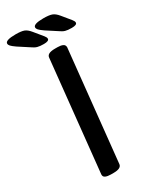

<svg xmlns="http://www.w3.org/2000/svg" viewBox="-239 -926 801 987"><g transform="rotate(-30 161.0 -432.5)"><path d="M144 -751Q120 -751 106 -755Q92 -759 74 -772L14 -811Q-6 -825 -12.5 -832.5Q-19 -840 -19 -847Q-19 -867 42 -867Q75 -867 91.5 -861Q108 -855 125 -834L166 -784Q175 -773 175 -765Q175 -751 144 -751ZM310 -751Q285 -751 271.5 -755Q258 -759 240 -772L180 -811Q160 -825 153.5 -832.5Q147 -840 147 -847Q147 -867 207 -867Q240 -867 257 -861Q274 -855 291 -834L332 -784Q341 -773 341 -765Q341 -751 310 -751ZM107 2Q87 2 75 -3.5Q63 -9 64 -23L132 -677Q134 -702 180 -702H196Q215 -702 227 -696.5Q239 -691 239 -677L171 -23Q169 2 123 2Z"/></g></svg>

Font: Asap Medium
Style: Italic
Weight: 500
Italic angle: -6°
Designer: Pablo Cosgaya
Foundry: Omnibus-Type
Version: Version 3.001; ttfautohint (v1.8.3)